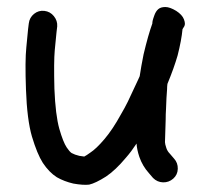

<svg xmlns="http://www.w3.org/2000/svg" viewBox="-20 -538 598 547"><path d="M457 -299C469.7 -329.7 479.3 -356.7 486 -380C493.3 -408.7 498 -433.7 500 -455L505 -463C507.7 -467.7 507.3 -474.3 504 -483C500.7 -491.7 493.3 -499.7 482 -507C470 -514.3 459.7 -518 451 -518C442.3 -518 435.7 -516 431 -512C426.3 -508 422.7 -502.3 420 -495C417.3 -487.7 415.7 -482.5 415 -479.5C414.3 -476.5 414 -473.7 414 -471C406 -449 397.7 -419.7 389 -383C384.3 -359.7 380.7 -339 378 -321C376.7 -317.7 375.3 -314.7 374 -312C364 -290 354 -268.7 344 -248C338 -236 331.7 -224.3 325 -213C309 -183.7 293 -159.7 277 -141C261.7 -123 248.3 -110.3 237 -103C229.7 -97.7 224 -94 220 -92C216 -92.7 211.3 -93.3 206 -94C197.3 -96 190 -98.7 184 -102C180 -104.7 175.3 -110 170 -118C163.3 -128 156.3 -145.7 149 -171C141.7 -197 137 -235 135 -285C133.7 -337 134 -373.7 136 -395C138 -417.7 139.7 -434.7 141 -446L143 -463C143.7 -473.7 140.5 -483.3 133.5 -492C126.5 -500.7 117.5 -505.7 106.5 -507C95.5 -508.3 85.7 -505.5 77 -498.5C68.3 -491.5 63.3 -482.3 62 -471L60 -455C58.7 -443 57 -425.7 55 -403C52.3 -377.7 52 -337.7 54 -283C56 -225.7 61.7 -181 71 -149C81 -115.7 91.3 -90.7 102 -74C114 -56 127.3 -42.3 142 -33C156 -25 171.7 -19 189 -15C207.7 -11.7 222.7 -10.7 234 -12C246 -14.7 262 -22.3 282 -35C300 -47 319 -65 339 -89C349 -100.3 359 -113.7 369 -129C369.7 -117.7 372.3 -105 377 -91C383 -73.7 392 -58.3 404 -45L416 -31C424 -23 433.5 -18.8 444.5 -18.5C455.5 -18.2 465.2 -21.7 473.5 -29C481.8 -36.3 486.2 -45.7 486.5 -57C486.8 -68.3 483.3 -78 476 -86L464 -100C459.3 -104.7 456 -110 454 -116C451.3 -124 450 -129.7 450 -133C450 -140.3 450.7 -161.7 452 -197C452 -207.7 452.3 -218 453 -228C453.7 -250 454.7 -268.7 456 -284C456 -288.7 456.3 -293.7 457 -299Z"/></svg>

Font: Ruji's Handwriting Font v.2.0
Style: Medium
Weight: 500
Version: Version 2.0